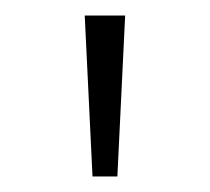

<svg xmlns="http://www.w3.org/2000/svg" viewBox="-20 -720 270 247"><path d="M89 -700H141L131 -493H99Z"/></svg>

Font: Haskoy ExtraLight
Style: Regular
Weight: 200
Designer: Ertekin Erdin
Foundry: Ertekin Erdin
Version: Version 2.000; ttfautohint (v1.8.4.7-5d5b)